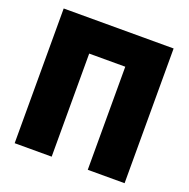

<svg xmlns="http://www.w3.org/2000/svg" viewBox="-129 -851 958 975"><g transform="rotate(20 350.0 -364.0)"><path d="M52 0V-728H646V0H447V-557H252V0Z"/></g></svg>

Font: Murecho Black
Style: Regular
Weight: 900
Designer: Neil Summerour
Foundry: Positype
Version: Version 1.010; ttfautohint (v1.8.3)